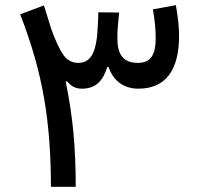

<svg xmlns="http://www.w3.org/2000/svg" viewBox="-20 -714 761 734"><path d="M395 -458C412.6 -406.7 450.7 -375 509.3 -375C615.2 -375 664.6 -449.2 664.6 -576.7C664.6 -610.4 660.2 -649.9 652.3 -694.3L564.5 -678.2C571.8 -638.7 575.2 -600.6 575.2 -567.9C575.2 -509.3 559.6 -473.6 506.8 -473.6C450.2 -473.6 428.7 -507.3 428.7 -567.4C428.7 -602.1 431.6 -627.4 435.5 -666L356 -667C355.5 -634.3 353.5 -608.9 351.1 -575.7C343.8 -509.3 324.2 -473.6 279.3 -473.6C256.3 -473.6 237.3 -483.4 223.1 -502.9C209 -522.5 193.4 -555.2 176.8 -600.6L147.9 -693.4L57.1 -659.2C145.5 -432.1 173.8 -248 174.8 0H269.5C269.5 -74.2 266.6 -143.6 260.7 -208C254.4 -272 244.6 -336.4 231.4 -400.9L235.4 -403.8C252.4 -384.8 266.6 -375 293.5 -375C346.2 -375 374 -405.3 390.1 -458Z"/></svg>

Font: Estedad Medium
Style: Regular
Weight: 500
Designer: Amin Abedi
Version: Version 7.3